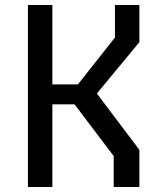

<svg xmlns="http://www.w3.org/2000/svg" viewBox="-20 -750 660 770"><path d="M436 0H539V-149L368.5 -375L539 -581V-730H441V-599.5L292.5 -411.5H190V-730H92V0H190V-331.5H279L436 -124Z"/></svg>

Font: Monaspace Krypton
Style: Regular
Weight: 400
Designer: Riley Cran & the Lettermatic Team
Foundry: Lettermatic
Version: Version 1.200 (Monaspace Krypton)